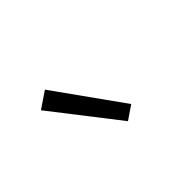

<svg xmlns="http://www.w3.org/2000/svg" viewBox="-42 -964 585 585"><g transform="rotate(-45 250.0 -671.5)"><path d="M265 -548 101 -759 154 -795 309 -578Z"/></g></svg>

Font: Iosevka Curly Light
Style: Regular
Weight: 300
Monospace: yes
Designer: Belleve Invis
Foundry: Belleve Invis
Version: Version 22.1.2; ttfautohint (v1.8.4)